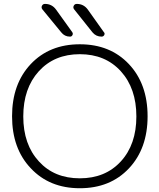

<svg xmlns="http://www.w3.org/2000/svg" viewBox="-20 -995 832 1003"><path d="M183.6 -151.4Q263.7 -63.5 397 -63.5Q530.3 -63.5 611.3 -151.9Q692.4 -240.2 692.4 -386.7Q692.4 -533.2 611.3 -622.6Q530.3 -711.9 397 -711.9Q263.7 -711.9 182.6 -622.6Q101.6 -533.2 101.6 -386.7Q101.6 -240.2 183.6 -151.4ZM140.6 -116.2Q43 -218.8 43 -387.7Q43 -556.6 140.6 -660.2Q238.3 -763.7 397 -763.7Q555.7 -763.7 653.3 -660.2Q751 -556.6 751 -387.7Q751 -218.8 653.3 -115.2Q555.7 -11.7 397 -11.7Q238.3 -11.7 140.6 -116.2ZM510.7 -803.7Q481.4 -803.7 462.9 -826.2L367.2 -946.3Q360.4 -955.1 365.2 -964.8Q370.1 -974.6 380.9 -974.6Q417 -974.6 438.5 -945.3L522.5 -827.1Q526.4 -823.2 526.4 -819.3Q526.4 -815.4 524.4 -811.5Q519.5 -803.7 510.7 -803.7ZM345.7 -803.7Q317.4 -803.7 299.8 -826.2L201.2 -946.3Q197.3 -951.2 197.3 -957Q197.3 -960.9 199.2 -964.8Q204.1 -974.6 214.8 -974.6Q251 -974.6 272.5 -945.3L357.4 -827.1Q360.4 -822.3 360.4 -818.4Q360.4 -815.4 358.4 -811.5Q354.5 -803.7 345.7 -803.7Z"/></svg>

Font: Gen Jyuu Gothic P Light
Style: Regular
Weight: 200
Designer: [Source Han Sans]
Ryoko NISHIZUKA  (kana & ideographs); Paul D. Hunt (Latin, Greek & Cyrillic); Wenlong ZHANG  (bopomofo
Version: Version 1.002.20150607